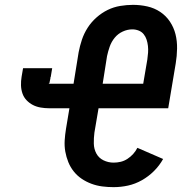

<svg xmlns="http://www.w3.org/2000/svg" viewBox="-20 -763 790 791"><path d="M448 8Q424 8 401 5Q378 2 356.5 -6Q335 -14 316.5 -26.5Q298 -39 284 -56.5Q270 -74 261.5 -95Q253 -116 249 -138.5Q245 -161 246.5 -185Q248 -209 252 -233L266 -317H182Q165 -317 147.5 -320Q130 -323 115.5 -330.5Q101 -338 89.5 -350Q78 -362 72.5 -378Q67 -394 66.5 -411.5Q66 -429 69 -447L75 -482H195L189 -446Q189 -446 189 -446Q189 -446 189 -446L188 -445Q188 -440 186.5 -434.5Q185 -429 184 -423Q184 -423 184 -422.5Q184 -422 184 -422Q184 -422 184 -421.5Q184 -421 184 -421Q184 -420 182.5 -420Q181 -420 181 -419Q181 -418 181.5 -418Q182 -418 182 -418H283L304 -548Q309 -574 317.5 -599.5Q326 -625 341 -648.5Q356 -672 377.5 -691Q399 -710 423.5 -722Q448 -734 475 -738.5Q502 -743 528 -743Q558 -743 587 -736.5Q616 -730 640 -714Q664 -698 680 -674Q696 -650 703 -622Q710 -594 709.5 -563Q709 -532 704 -502L673 -317H386L369 -217Q366 -194 366.5 -171.5Q367 -149 377 -130.5Q387 -112 406.5 -102.5Q426 -93 448 -93Q463 -93 477.5 -96.5Q492 -100 505 -108.5Q518 -117 528.5 -128.5Q539 -140 546 -154L652 -108Q637 -81 614.5 -58.5Q592 -36 564.5 -20.5Q537 -5 507.5 1.5Q478 8 448 8ZM403 -418H570L587 -518Q589 -532 590 -546Q591 -560 589.5 -573.5Q588 -587 584 -599.5Q580 -612 572 -622Q564 -632 551.5 -637Q539 -642 525 -642Q505 -642 485.5 -633Q466 -624 452.5 -607.5Q439 -591 432 -571Q425 -551 421 -532Z"/></svg>

Font: Zed Sans Extended
Style: Bold Italic
Weight: 700
Width: 7
Italic angle: -9°
Designer: Belleve Invis
Foundry: Belleve Invis
Version: Version 1.0.0; ttfautohint (v1.8.4)